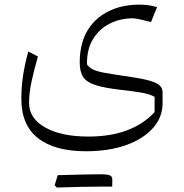

<svg xmlns="http://www.w3.org/2000/svg" viewBox="-20 -401 799 835"><path d="M418.5 410.6Q348.1 410.6 227.1 414.6Q220.7 408.2 217.8 404.8Q226.6 374.5 231 360.8Q377.4 356.9 412.6 356.9Q447.8 356.9 458 361.8Q468.3 366.7 468.3 377.4V396.5Q468.3 404.3 467.8 410.6ZM636.7 -305.2Q618.7 -310.1 593.8 -315.7Q568.8 -321.3 557.1 -321.3Q502.9 -321.3 457.3 -298.3Q411.6 -275.4 384.3 -230.7Q356.9 -186 358.4 -120.6Q368.7 -106.4 385.7 -98.4Q402.8 -90.3 433.1 -84.7Q463.4 -79.1 513.2 -71.8Q580.1 -62.5 617.9 -53.5Q655.8 -44.4 671.4 -32Q687 -19.5 687 0V40Q689.5 104.5 647.5 153.3Q605.5 202.1 529.8 229.5Q454.1 256.8 354 256.8Q217.3 256.8 145 199.7Q72.8 142.6 72.8 29.3Q72.8 -22.5 80.3 -72.5Q87.9 -122.6 103 -177.2L145 -155.3Q127.9 -96.2 117.2 -46.4Q106.4 3.4 106.4 46.9Q106.4 113.8 176.5 153.3Q246.6 192.9 364.3 192.9Q461.4 192.9 533.2 165.5Q605 138.2 652.3 86.4V20Q631.8 8.3 596.2 2Q560.5 -4.4 502.9 -10.7Q434.1 -18.6 395.8 -30.8Q357.4 -43 342 -65.9Q326.7 -88.9 326.7 -128.9Q326.7 -223.1 370.6 -283.9Q414.6 -344.7 496.1 -369.1Q514.6 -374.5 537.8 -377.7Q561 -380.9 583 -380.9Q604.5 -380.9 621.1 -378.9Q637.7 -377 663.1 -370.1Z"/></svg>

Font: Pinar-DS2-FD Light
Style: Regular
Weight: 300
Designer: Amin Abedi
Version: Version 2.000